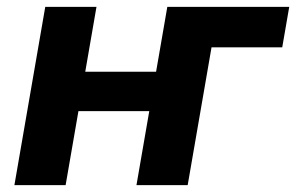

<svg xmlns="http://www.w3.org/2000/svg" viewBox="-20 -540 864 560"><path d="M617.4 -520 527.4 0H378L468 -520ZM22 0 112 -520H261.4L171.4 0ZM145.2 -215.8 165 -330.8H497.4L477 -215.8ZM468.2 -520H823.6L803.2 -402H596.8L527.2 0H378.2Z"/></svg>

Font: Fixel Italic Variable 20240409 Display Thin
Style: Italic
Weight: 100
Italic angle: -10°
Designer: AlfaBravo + MacPaw
Foundry: Kyrylo Tkachov, Marchela Mozhyna, Serhii Makarenko, Maria Weinstein, Zakhar Kryvoshyya
Version: Version 1.211;Glyphs 3.2 (3225)